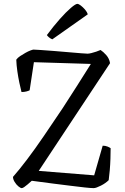

<svg xmlns="http://www.w3.org/2000/svg" viewBox="-20 -971 645 991"><path d="M92 0Q86 0 75 -9Q64 -18 55.5 -32Q47 -46 47 -58Q78 -93 119 -147Q160 -201 206 -268.5Q252 -336 303 -412Q339 -467 376 -525.5Q413 -584 449 -641L155 -650L133 -505Q128 -502 116.5 -499Q105 -496 91 -496Q86 -515 80 -543.5Q74 -572 69.5 -603.5Q65 -635 64 -663Q71 -673 84 -681.5Q97 -690 111 -698Q125 -706 137 -710.5Q149 -715 153 -715Q160 -715 189 -713Q218 -711 257 -708Q296 -705 334.5 -701.5Q373 -698 400 -696Q427 -694 432 -694Q439 -694 451.5 -697Q464 -700 477 -704.5Q490 -709 499 -713Q513 -704 528.5 -686.5Q544 -669 548 -645L180 -89L466 -66L510 -219Q524 -219 535 -214.5Q546 -210 551 -206Q551 -182 550 -151.5Q549 -121 546.5 -91.5Q544 -62 541 -41Q534 -34 523.5 -26.5Q513 -19 501 -13Q489 -7 479.5 -3.5Q470 0 463 0Q450 0 417 -3.5Q384 -7 341.5 -12.5Q299 -18 257.5 -23Q216 -28 185 -32.5Q154 -37 144 -38Q133 -28 123 -19.5Q113 -11 105 -5.5Q97 0 92 0ZM250 -768Q240 -772 232.5 -778.5Q225 -785 222 -790Q257 -837 289 -873Q321 -909 345.5 -930Q370 -951 379 -951Q386 -951 397 -942.5Q408 -934 418.5 -922Q429 -910 433 -897Z"/></svg>

Font: Texturina 12pt ExtraLight
Style: Regular
Weight: 250
Designer: Guillermo Torres Carreño
Foundry: Omnibus-Type
Version: Version 1.002